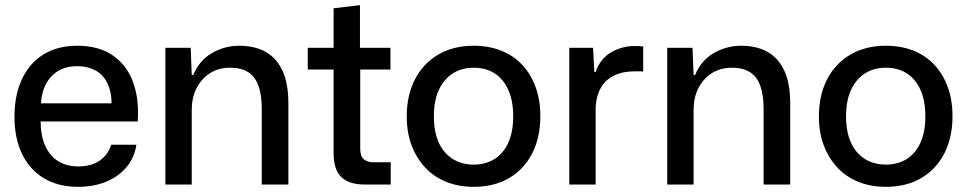

<svg xmlns="http://www.w3.org/2000/svg" viewBox="-20 -714 3746 743"><path d="M282 9Q205 9 149.5 -24.5Q94 -58 65 -119Q36 -180 36 -262Q36 -346 65 -408Q94 -470 148.5 -503.5Q203 -537 279 -537Q362 -537 416.5 -499.5Q471 -462 495 -396Q519 -330 513 -244H137Q138 -186 156 -147.5Q174 -109 206.5 -89.5Q239 -70 282 -70Q334 -70 366.5 -93Q399 -116 410 -154H508Q500 -103 469 -66.5Q438 -30 390 -10.5Q342 9 282 9ZM138 -301 128 -314H422L412 -300Q413 -355 396.5 -390Q380 -425 349.5 -441.5Q319 -458 279 -458Q237 -458 206 -440Q175 -422 157 -387Q139 -352 138 -301Z M620 0V-529H718L722 -424H728Q751 -480 800 -508.5Q849 -537 907 -537Q948 -537 982.5 -525Q1017 -513 1042.5 -486.5Q1068 -460 1082 -417.5Q1096 -375 1096 -314V0H993V-293Q993 -347 980 -382.5Q967 -418 940 -435Q913 -452 870 -452Q825 -452 791.5 -430Q758 -408 740 -371.5Q722 -335 722 -289V0Z M1391 0Q1331 0 1301 -28.5Q1271 -57 1271 -121V-445H1171V-529H1271V-682L1373 -694V-529H1491V-445H1374V-138Q1374 -110 1387.5 -98Q1401 -86 1426 -86H1492V0Z M1813 9Q1755 9 1707.5 -10Q1660 -29 1626 -65Q1592 -101 1573 -151Q1554 -201 1554 -263Q1554 -345 1585.5 -406.5Q1617 -468 1675.5 -502.5Q1734 -537 1813 -537Q1871 -537 1918.5 -518.5Q1966 -500 2000 -464Q2034 -428 2052.5 -377.5Q2071 -327 2071 -264Q2071 -183 2040 -121.5Q2009 -60 1951 -25.5Q1893 9 1813 9ZM1813 -77Q1859 -77 1893.5 -98.5Q1928 -120 1947 -162Q1966 -204 1966 -264Q1966 -309 1955.5 -343.5Q1945 -378 1925 -402.5Q1905 -427 1877 -439.5Q1849 -452 1813 -452Q1767 -452 1732.5 -430Q1698 -408 1678.5 -366.5Q1659 -325 1659 -263Q1659 -219 1669.5 -184.5Q1680 -150 1700.5 -126Q1721 -102 1749.5 -89.5Q1778 -77 1813 -77Z M2183 0V-529H2275L2280 -435H2285Q2302 -486 2344 -511Q2386 -536 2438 -536Q2447 -536 2454.5 -535.5Q2462 -535 2469 -534V-437Q2463 -438 2454.5 -438Q2446 -438 2437 -438Q2390 -438 2357 -422Q2324 -406 2306 -375.5Q2288 -345 2285 -302V0Z M2562 0V-529H2660L2664 -424H2670Q2693 -480 2742 -508.5Q2791 -537 2849 -537Q2890 -537 2924.5 -525Q2959 -513 2984.5 -486.5Q3010 -460 3024 -417.5Q3038 -375 3038 -314V0H2935V-293Q2935 -347 2922 -382.5Q2909 -418 2882 -435Q2855 -452 2812 -452Q2767 -452 2733.5 -430Q2700 -408 2682 -371.5Q2664 -335 2664 -289V0Z M3408 9Q3350 9 3302.5 -10Q3255 -29 3221 -65Q3187 -101 3168 -151Q3149 -201 3149 -263Q3149 -345 3180.5 -406.5Q3212 -468 3270.5 -502.5Q3329 -537 3408 -537Q3466 -537 3513.5 -518.5Q3561 -500 3595 -464Q3629 -428 3647.5 -377.5Q3666 -327 3666 -264Q3666 -183 3635 -121.5Q3604 -60 3546 -25.5Q3488 9 3408 9ZM3408 -77Q3454 -77 3488.5 -98.5Q3523 -120 3542 -162Q3561 -204 3561 -264Q3561 -309 3550.5 -343.5Q3540 -378 3520 -402.5Q3500 -427 3472 -439.5Q3444 -452 3408 -452Q3362 -452 3327.5 -430Q3293 -408 3273.5 -366.5Q3254 -325 3254 -263Q3254 -219 3264.5 -184.5Q3275 -150 3295.5 -126Q3316 -102 3344.5 -89.5Q3373 -77 3408 -77Z"/></svg>

Font: Mona Sans ExtraLight Medium
Style: Regular
Weight: 500
Version: Version 2.000